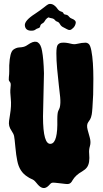

<svg xmlns="http://www.w3.org/2000/svg" viewBox="-20 -948 529 983"><path d="M205.1 -573.2 200.2 -351.6Q200.2 -204.1 241.2 -211.9Q276.4 -217.8 273.4 -335.9Q273.4 -371.1 278.8 -381.3Q284.2 -391.6 286.1 -398.4Q291 -418 288.1 -450.2Q286.1 -470.7 281.2 -511.7Q276.4 -552.7 272.5 -596.2Q268.6 -639.6 268.6 -674.8Q268.6 -710 275.9 -718.8Q283.2 -727.5 294.4 -729Q305.7 -730.5 317.9 -729Q330.1 -727.5 341.3 -724.6Q352.5 -721.7 359.9 -721.7Q367.2 -721.7 377.4 -724.1Q387.7 -726.6 397.9 -728Q408.2 -729.5 417.5 -729.5Q426.8 -729.5 434.6 -722.7Q442.4 -715.8 447.8 -688.5Q453.1 -661.1 455.6 -624Q458 -586.9 458 -544.4Q458 -502 457 -463.9Q453.1 -379.9 449.7 -362.3Q446.3 -344.7 441.4 -336.9Q436.5 -329.1 431.6 -322.3Q421.9 -308.6 428.7 -283.2Q435.5 -257.8 439.5 -244.1Q446.3 -219.7 440.4 -200.2Q434.6 -180.7 436.5 -162.1Q441.4 -112.3 424.8 -90.8Q417 -80.1 400.4 -70.3Q367.2 -51.8 351.6 -25.4Q343.8 -9.8 333 -6.8Q327.1 -4.9 315.4 -6.3Q303.7 -7.8 290 -9.3Q276.4 -10.7 263.7 -12.2Q251 -13.7 246.1 -12.2Q241.2 -10.7 237.3 -6.3Q233.4 -2 228.5 2.9Q202.1 29.3 173.8 -2.9Q168 -9.8 162.6 -16.1Q157.2 -22.5 152.3 -25.9Q147.5 -29.3 139.2 -32.7Q130.9 -36.1 121.1 -43Q79.1 -68.4 68.4 -125Q62.5 -152.3 58.6 -195.8Q54.7 -239.3 52.2 -251Q49.8 -262.7 40 -276.9Q30.3 -291 27.3 -303.2Q24.4 -315.4 26.4 -329.1Q28.3 -342.8 31.2 -360.4Q39.1 -407.2 35.2 -442.4Q31.2 -477.5 33.7 -497.1Q36.1 -516.6 34.2 -522Q32.2 -527.3 27.8 -532.2Q23.4 -537.1 25.4 -552.7Q27.3 -568.4 27.3 -583Q27.3 -597.7 27.3 -613.3Q30.3 -679.7 47.9 -693.4Q62.5 -704.1 78.1 -705.1Q102.5 -706.1 114.7 -713.9Q127 -721.7 134.8 -726.6Q183.6 -753.9 195.3 -687.5Q203.1 -646.5 205.1 -573.2ZM107.4 -816.4Q103.5 -841.8 160.2 -877.9Q189.5 -897.5 205.1 -910.2Q220.7 -922.9 226.6 -925.8Q236.3 -930.7 251 -924.8Q264.6 -917 272.9 -904.8Q281.2 -892.6 291 -889.6Q300.8 -886.7 302.7 -883.8Q304.7 -880.9 306.2 -877.9Q307.6 -875 310.5 -874.5Q313.5 -874 316.4 -873Q326.2 -872.1 332.5 -863.8Q338.9 -855.5 345.7 -853.5Q370.1 -844.7 367.7 -830.1Q365.2 -815.4 355 -805.2Q344.7 -794.9 337.4 -794.4Q330.1 -793.9 322.3 -798.8Q314.5 -803.7 303.7 -808.6Q293 -813.5 287.1 -824.2Q281.2 -835 273.4 -836.9Q265.6 -838.9 260.7 -845.7Q255.9 -852.5 244.6 -854.5Q233.4 -856.4 230.5 -858.4Q227.5 -860.4 220.2 -854Q212.9 -847.7 209 -839.8Q205.1 -832 196.3 -827.6Q187.5 -823.2 186 -814.5Q184.6 -805.7 176.3 -803.7Q168 -801.8 160.6 -795.9Q153.3 -790 135.7 -791Q110.4 -793 107.4 -816.4Z"/></svg>

Font: Creepster Caps
Style: Regular
Weight: 400
Designer: Font Diner, Inc
Foundry: Font Diner, Inc
Version: Version 1.000